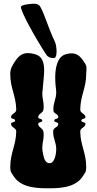

<svg xmlns="http://www.w3.org/2000/svg" viewBox="-20 -1012 520 1032"><path d="M274.4 -789.1C240.4 -859.1 220.4 -934.1 197.4 -974.1C192.4 -984.1 182.4 -992.1 163.4 -992.1C151.4 -992.1 92.4 -988.1 92.4 -974.1C92.4 -949.1 166.4 -814.1 227.4 -720.1C236.6 -705.4 250.1 -700 266.1 -700C267.6 -700 269 -700 270.4 -700.1C280.4 -700.6 284.1 -716.5 284.1 -735.1C284.1 -755.5 279.7 -779.2 274.4 -789.1ZM411.3 -422C412.3 -499.3 443.4 -538.7 443.4 -614.8C443.4 -626.8 444.9 -635.7 444.9 -644.1C444.9 -653.6 443 -662.4 435.3 -674C418.5 -699.4 401.6 -725.3 364.3 -725.3C355.1 -725.3 344.7 -723.7 332.9 -720.2C286.4 -706.6 276.8 -644.5 276.8 -594.3C276.8 -564.6 280.2 -539.1 281.3 -530C281.9 -524.7 282.2 -519.8 282.2 -515.1C282.2 -481 266.8 -460 266.8 -426.9C266.8 -423.7 267 -420.4 267.3 -417C268.3 -400 293.3 -401 293.3 -382C293.3 -371 271.3 -376 271.3 -364C271.3 -353 293.3 -357 293.3 -346C293.3 -327 267.3 -327 266.3 -310C266 -306.7 265.8 -303.5 265.8 -300.5C265.8 -267 282.2 -245.9 282.2 -211.4C282.2 -182.6 273.1 -134.9 247.1 -134.9C218.3 -134.9 214.3 -171 209.3 -197C207.8 -204.6 207.3 -211.5 207.3 -218.1C207.3 -242.3 214.8 -261.5 214.8 -286C214.8 -291.9 214.4 -298.2 213.3 -305C210.3 -324 185.3 -327 185.3 -346C185.3 -357 207.3 -353 207.3 -364C207.3 -376 185.3 -371 185.3 -382C185.3 -401 210.3 -403 213.3 -422C214.4 -428.8 214.8 -435.1 214.8 -441C214.8 -465.5 207.3 -484.7 207.3 -508.9C207.3 -515.5 208.8 -522.3 209.3 -530C211.3 -563.7 217.3 -601 217.3 -633.8C217.3 -675.2 207.8 -709.4 169.3 -720.3C154.3 -724.6 141.5 -726.6 130.3 -726.6C97.1 -726.6 78.3 -708.9 59.3 -680C44.6 -657.9 35.1 -640.1 35.1 -614.8C35.1 -536.9 66.2 -498.1 67.3 -422C67.3 -403 39.3 -401 39.3 -382C39.3 -371 61.3 -376 61.3 -364C61.3 -353 39.3 -357 39.3 -346C39.3 -327 67.3 -325 67.3 -306C66.2 -229.9 35.1 -191.1 35.1 -113.2C35.1 -87.9 40.6 -84.1 55.3 -62C96.3 0 189.4 0 239.3 0C290.1 0 382.3 0 423.3 -62C438 -84.1 443.4 -87.9 443.4 -113.2C443.4 -191.1 412.3 -229.9 411.3 -306C411.3 -325 439.3 -327 439.3 -346C439.3 -357 417.3 -353 417.3 -364C417.3 -376 439.3 -371 439.3 -382C439.3 -401 411.3 -403 411.3 -422Z"/></svg>

Font: Chromatic Etruscan
Style: Regular
Weight: 400
Version: Version 000.910